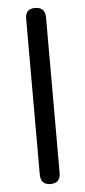

<svg xmlns="http://www.w3.org/2000/svg" viewBox="-53 -743 346 781"><g transform="rotate(-5 120.5 -352.5)"><path d="M121 7Q101 7 91 -4Q81 -15 81 -35V-671Q81 -692 91 -702Q101 -712 121 -712Q140 -712 151 -702Q162 -692 162 -671V-35Q162 7 121 7Z"/></g></svg>

Font: Nunito
Style: Regular
Weight: 400
Designer: Vernon Adams
Foundry: Vernon Adams
Version: Version 3.602